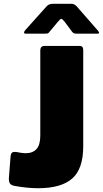

<svg xmlns="http://www.w3.org/2000/svg" viewBox="-20 -985 544 1015"><path d="M182 10Q125 10 58 -2Q40 -5 33 -14.5Q26 -24 27 -45L36 -159Q38 -182 56 -182Q68 -182 80 -179Q102 -175 115 -175Q153 -175 173 -197Q193 -219 193 -268V-719Q193 -730 198.5 -736Q204 -742 213 -742H402Q420 -742 420 -721V-212Q420 -92 361.5 -41Q303 10 182 10ZM321 -871Q310 -885 304 -885Q298 -885 287 -871L241 -816Q236 -809 231.5 -808Q227 -807 215 -807H116Q107 -807 107 -813Q107 -818 113 -825L225 -950Q232 -958 240 -961.5Q248 -965 262 -965H357Q366 -965 372.5 -961.5Q379 -958 385 -952L496 -825Q504 -815 504 -812Q504 -807 494 -807H389Q378 -807 372.5 -808.5Q367 -810 362 -816Z"/></svg>

Font: Libre Franklin Black
Style: Regular
Weight: 900
Designer: Pablo Impallari, Rodrigo Fuenzalida
Foundry: Impallari Type
Version: Version 1.002; ttfautohint (v1.5)